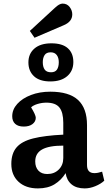

<svg xmlns="http://www.w3.org/2000/svg" viewBox="-20 -1034 602 1068"><path d="M191 14Q123 14 83 -23Q43 -60 43 -122Q43 -180 72 -214Q101 -248 164.5 -264Q228 -280 332 -285V-351Q332 -409 310.5 -436Q289 -463 238 -463Q214 -463 190 -456Q166 -449 153 -437Q179 -394 179 -379Q179 -358 161 -344Q143 -330 112 -330Q81 -330 64.5 -345Q48 -360 48 -387Q48 -425 76 -456Q104 -487 152 -505.5Q200 -524 260 -524Q364 -524 414 -478Q464 -432 464 -338V-116Q464 -71 505 -71Q524 -71 548 -79L560 -29Q541 -11 510.5 1.5Q480 14 451 14Q405 14 378 -8.5Q351 -31 345 -71Q321 -32 283.5 -9Q246 14 191 14ZM243 -66Q282 -66 307 -91Q332 -116 332 -155V-224Q252 -224 214 -202.5Q176 -181 176 -136Q176 -104 193.5 -85Q211 -66 243 -66ZM260 -581Q200 -581 169 -610Q138 -639 138 -687Q138 -735 171.5 -764Q205 -793 266 -793Q327 -793 357.5 -765.5Q388 -738 388 -689Q388 -640 354 -610.5Q320 -581 260 -581ZM264 -632Q287 -632 297 -647Q307 -662 307 -688Q307 -713 295.5 -728Q284 -743 262 -743Q238 -743 228 -727.5Q218 -712 218 -688Q218 -662 228.5 -647Q239 -632 264 -632ZM172 -824 146 -862 285 -990Q310 -1014 328 -1014Q353 -1014 367.5 -995Q382 -976 382 -954Q382 -913 333 -893Z"/></svg>

Font: Literata 12pt SemiBold
Style: Regular
Weight: 600
Designer: Latin by Veronika Burian and Jose Scaglione. Greek by Irene Vlachou. Cyrillic by Vera Evstafieva.
Foundry: TypeTogether
Version: Version 3.002